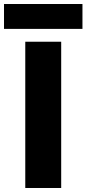

<svg xmlns="http://www.w3.org/2000/svg" viewBox="-62 -937 431 957"><path d="M64 -729H243V0H64ZM-42 -917H349V-793H-42Z"/></svg>

Font: Mona Sans ExtraBold
Style: Regular
Weight: 800
Designer: Deni Anggara
Foundry: GitHub
Version: Version 2.000